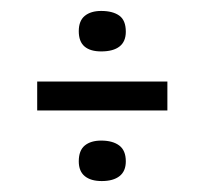

<svg xmlns="http://www.w3.org/2000/svg" viewBox="-20 -474 374 351"><path d="M48 -272V-325H286V-272ZM165 -380Q145 -380 134.5 -389Q124 -398 124 -417Q124 -436 135 -445Q146 -454 165 -454Q186 -454 198 -445.5Q210 -437 210 -416Q210 -398 198.5 -389Q187 -380 165 -380ZM166 -143Q146 -143 135 -152Q124 -161 124 -179Q124 -199 135 -208Q146 -217 165 -217Q186 -217 198 -208Q210 -199 210 -179Q210 -161 198.5 -152Q187 -143 166 -143Z"/></svg>

Font: Bricolage Grotesque 24pt Condensed ExtraLight
Style: Regular
Weight: 250
Width: 3
Designer: Mathieu Triay
Foundry: Atelier Triay
Version: Version 1.001;gftools[0.9.33.dev8+g029e19f]